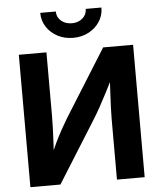

<svg xmlns="http://www.w3.org/2000/svg" viewBox="-61 -999 877 1051"><g transform="rotate(-5 377.0 -473.0)"><path d="M690.9 0H538.6V-335Q538.6 -358.9 540 -397.5Q541.5 -436 544.2 -484.1Q546.9 -532.2 549.8 -585.4L570.3 -581.5Q542 -524.4 519.8 -481.4Q497.6 -438.5 478.3 -403.6Q459 -368.7 437.5 -334.5L228 0H63V-727.5H214.8V-376Q214.8 -348.1 213.4 -306.6Q211.9 -265.1 209.5 -220Q207 -174.8 204.1 -135.7L188.5 -144.5Q206.5 -190.4 225.3 -229.5Q244.1 -268.6 262 -300.5Q279.8 -332.5 295.4 -358.4L526.4 -727.5H690.9ZM367.7 -793.9Q320.3 -793.9 282.2 -814.2Q244.1 -834.5 221.9 -868.9Q199.7 -903.3 199.7 -945.8H285.2Q285.2 -914.6 308.8 -894.3Q332.5 -874 367.7 -874Q402.8 -874 426.3 -894.3Q449.7 -914.6 449.7 -945.8H536.1Q536.1 -903.3 513.9 -868.9Q491.7 -834.5 453.6 -814.2Q415.5 -793.9 367.7 -793.9Z"/></g></svg>

Font: Inter 18pt
Style: Bold
Weight: 700
Designer: Rasmus Andersson
Foundry: rsms
Version: Version 4.001;git-66647c0bb